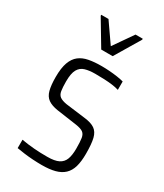

<svg xmlns="http://www.w3.org/2000/svg" viewBox="-184 -792 745 873"><g transform="rotate(30 189.0 -355.5)"><path d="M186 8Q165 8 140.5 6.5Q116 5 93.5 2Q71 -1 54 -4V-48Q70 -45 86.5 -43Q103 -41 120 -39.5Q137 -38 154.5 -37.5Q172 -37 190 -37Q229 -37 249.5 -47.5Q270 -58 278 -79.5Q286 -101 286 -135Q286 -171 283 -189.5Q280 -208 268.5 -216.5Q257 -225 230 -229L125 -244Q93 -249 74.5 -262Q56 -275 49 -301.5Q42 -328 42 -371Q42 -418 52.5 -447Q63 -476 83 -491.5Q103 -507 132 -512.5Q161 -518 197 -518Q218 -518 239.5 -516.5Q261 -515 281.5 -512Q302 -509 316 -505V-461Q300 -466 280.5 -468.5Q261 -471 239 -472Q217 -473 191 -473Q160 -473 138 -466.5Q116 -460 104.5 -439.5Q93 -419 93 -377Q93 -346 96 -327.5Q99 -309 111 -300.5Q123 -292 147 -288L249 -275Q284 -271 303 -258Q322 -245 329 -217Q336 -189 336 -137Q336 -96 328 -68.5Q320 -41 302 -24Q284 -7 255.5 0.5Q227 8 186 8ZM159 -582 80 -714V-719H118L189 -617L260 -719H298V-714L219 -582Z"/></g></svg>

Font: Saira Condensed Light
Style: Regular
Weight: 300
Width: 3
Designer: Hector Gatti with collaboration of the Omnibus-Type team
Foundry: Omnibus-Type
Version: Version 1.101